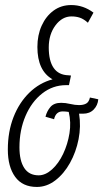

<svg xmlns="http://www.w3.org/2000/svg" viewBox="-20 -730 409 760"><path d="M126 10Q69 10 40 -30Q11 -70 11 -138Q11 -209 33.5 -266.5Q56 -324 96 -363Q136 -402 188 -416Q128 -450 128 -544Q128 -591 145 -628.5Q162 -666 192 -688Q222 -710 262 -710Q310 -710 350 -680L328 -640Q311 -655 296 -660Q281 -665 263 -665Q226 -665 199.5 -629.5Q173 -594 173 -542Q173 -489 192.5 -461Q212 -433 251 -432L261 -431L253 -393H242Q189 -393 147 -360Q105 -327 81 -271Q57 -215 57 -147Q57 -94 76 -65Q95 -36 133 -36Q160 -36 186 -59.5Q212 -83 230 -121Q248 -159 255 -202.5Q262 -246 252 -287Q239 -289 228 -289Q201 -289 194 -258L160 -268Q166 -291 180 -307Q194 -323 222 -323Q239 -323 258 -318.5Q277 -314 293 -314Q310 -314 321 -320Q332 -326 336 -344L369 -337Q367 -313 351 -296.5Q335 -280 309 -280Q301 -280 293 -280Q301 -230 291 -179Q281 -128 257 -85Q233 -42 199 -16Q165 10 126 10Z"/></svg>

Font: Georama ExtraCondensed Light
Style: Italic
Weight: 300
Width: 2
Italic angle: -9°
Designer: Jean-Baptiste Levee
Foundry: Production Type
Version: Version 1.000